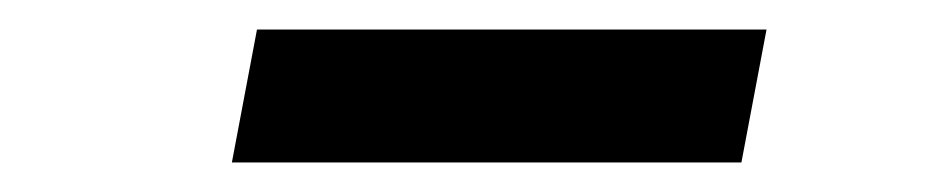

<svg xmlns="http://www.w3.org/2000/svg" viewBox="-20 -415 640 130"><path d="M137 -305 154 -395H499L482 -305Z"/></svg>

Font: DM Mono Medium
Style: Italic
Weight: 500
Italic angle: -10°
Designer: Colophon Foundry
Foundry: Colophon Foundry
Version: Version 1.000; ttfautohint (v1.8.2.53-6de2)